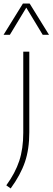

<svg xmlns="http://www.w3.org/2000/svg" viewBox="-46 -831 296 1081"><path d="M-10.5 212.5Q40 143 62.5 74.5Q85 6 85 -83V-540H119V-86.5Q119 9.5 94.2 81.8Q69.5 154 14 230ZM230 -635H194.5L102 -788L9.5 -635H-26L83 -811H121Z"/></svg>

Font: Encode Sans Thin
Style: Regular
Weight: 250
Designer: Multiple Designers
Foundry: Impallari Type
Version: Version 2.000